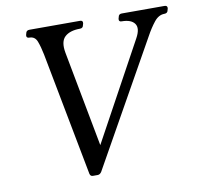

<svg xmlns="http://www.w3.org/2000/svg" viewBox="-75 -739 850 818"><g transform="rotate(-10 350.0 -330.0)"><path d="M688 -660Q702 -660 700 -647L698 -640Q696 -627 682 -627Q657 -627 637.5 -602.5Q618 -578 600 -545L300 -11Q293 0 283 0H262Q252 0 249 -11L147 -545Q140 -580 131 -603.5Q122 -627 98 -627Q84 -627 86 -640L88 -647Q90 -660 104 -660H323Q336 -660 334 -647L332 -640Q330 -627 317 -627Q273 -627 251 -606.5Q229 -586 238 -537L327 -65H284L546 -545Q568 -585 553 -606Q538 -627 497 -627Q484 -627 486 -640L488 -647Q490 -660 503 -660Z"/></g></svg>

Font: Young Serif Light
Style: Italic
Weight: 300
Italic angle: -10.979°
Designer: Bastien Sozeau
Foundry: NBR — Bastien Sozeau
Version: Version 5.001